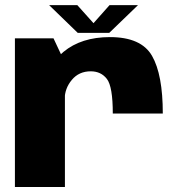

<svg xmlns="http://www.w3.org/2000/svg" viewBox="-20 -746 724 766"><path d="M430 -293H629.5Q629.5 -448.5 586.5 -523.2Q543.5 -598 418.5 -598Q304.5 -598 233.2 -539Q162 -480 162 -392.5L238 -349.5Q238 -393 266.5 -427.2Q295 -461.5 342 -461.5Q383 -461.5 406.5 -431Q430 -400.5 430 -293ZM39.5 0H239V-496L193.5 -593H39.5ZM290 -615H416L530.5 -725.5H417L353 -653.5L288.5 -725.5H176Z"/></svg>

Font: Anybody UltraCondensed Thin ExtraBold
Style: Regular
Weight: 800
Version: Version 1.111